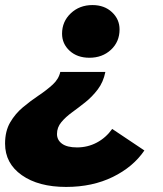

<svg xmlns="http://www.w3.org/2000/svg" viewBox="-27 -571 644 758"><path d="M234 167Q125 167 59 120.5Q-7 74 -7 -4Q-7 -53 13 -87.5Q33 -122 63.5 -147.5Q94 -173 125.5 -194Q157 -215 181 -237Q205 -259 211 -287H389Q381 -247 359 -218Q337 -189 310 -167.5Q283 -146 257.5 -127.5Q232 -109 215 -88.5Q198 -68 198 -42Q198 -18 218 -3.5Q238 11 277 11Q319 11 355 -8Q391 -27 416 -62L543 23Q499 88 418.5 127.5Q338 167 234 167ZM326 -343Q278 -343 248 -370.5Q218 -398 218 -438Q218 -486 252.5 -518.5Q287 -551 338 -551Q385 -551 415 -523Q445 -495 445 -455Q445 -406 411 -374.5Q377 -343 326 -343Z"/></svg>

Font: Montserrat ExtraBold
Style: Italic
Weight: 800
Italic angle: -11.3°
Designer: Julieta Ulanovsky
Foundry: Julieta Ulanovsky
Version: Version 9.000; ttfautohint (v1.8.4.7-5d5b)